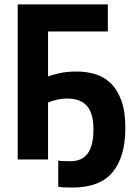

<svg xmlns="http://www.w3.org/2000/svg" viewBox="-20 -720 622 867"><path d="M197 0H60V-700H467V-578H197V-375Q213 -381 246.5 -389Q280 -397 328 -397Q370 -397 409 -385.5Q448 -374 478.5 -345.5Q509 -317 527.5 -267.5Q546 -218 546 -142Q546 -13 489 57Q432 127 305 127Q278 127 264.5 126Q251 125 243 123V5Q250 7 266.5 7.5Q283 8 299 8Q350 8 376 -27Q402 -62 402 -136Q402 -177 393 -204Q384 -231 368 -246.5Q352 -262 330 -268.5Q308 -275 283 -275Q259 -275 234 -269Q209 -263 197 -257Z"/></svg>

Font: PTSans
Style: Bold
Weight: 700
Designer: A.Korolkova, O.Umpeleva, V.Yefimov
Foundry: ParaType Ltd
Version: Version 2.003W OFL